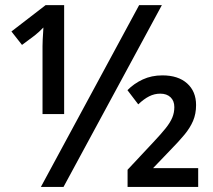

<svg xmlns="http://www.w3.org/2000/svg" viewBox="-20 -734 838 754"><path d="M140.6 0 526.4 -713.9H615.7L229.5 0ZM147 -286.1V-528.8Q147 -540.5 147 -553.2Q147 -565.9 147.7 -578.6Q148.4 -591.3 149.2 -603.3Q149.9 -615.2 150.4 -626Q142.6 -617.7 133.5 -609.4Q124.5 -601.1 116.2 -594.7L66.4 -557.6L24.9 -610.4L159.2 -713.9H231.9V-286.1ZM481 0V-67.4L581.5 -174.8Q612.8 -208 630.9 -230.7Q648.9 -253.4 656.7 -272.5Q664.6 -291.5 664.6 -313.5Q664.6 -337.9 649.7 -352.1Q634.8 -366.2 609.4 -366.2Q586.4 -366.2 565.7 -355.7Q544.9 -345.2 522.9 -324.2L480.5 -379.9Q505.9 -405.8 540.5 -421.9Q575.2 -438 617.7 -438Q679.7 -438 714.8 -406.5Q750 -375 750 -321.3Q750 -287.1 738.3 -259.5Q726.6 -231.9 704.1 -204.8Q681.6 -177.7 649.4 -145L581.1 -73.7H758.3V0Z"/></svg>

Font: Open Sans SemiCondensed SemiBold
Style: Regular
Weight: 600
Width: 4
Designer: Monotype Design Team
Foundry: Monotype Imaging Inc.
Version: Version 3.000